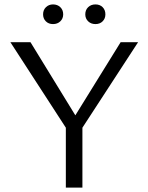

<svg xmlns="http://www.w3.org/2000/svg" viewBox="-20 -849 672 869"><path d="M278 -271 27 -658H118L321 -327L526 -658H605L353 -271V0H278ZM175 -784Q175 -804 188 -816.5Q201 -829 220 -829Q240 -829 253 -816.5Q266 -804 266 -784Q266 -765 253 -752.5Q240 -740 220 -740Q200 -740 187.5 -752.5Q175 -765 175 -784ZM366 -784Q366 -804 379 -816.5Q392 -829 412 -829Q432 -829 444.5 -816.5Q457 -804 457 -784Q457 -765 444.5 -752.5Q432 -740 412 -740Q392 -740 379 -752.5Q366 -765 366 -784Z"/></svg>

Font: LXGW Bright TC
Style: Regular
Weight: 400
Designer: Christian Thalmann (Catharsis Fonts)
Foundry: LXGW / Christian Thalmann (Catharsis Fonts) / Fontworks Inc.
Version: Version 5.501